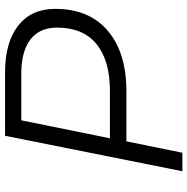

<svg xmlns="http://www.w3.org/2000/svg" viewBox="-11 -729 740 758"><g transform="rotate(-90 359.0 -350.0)"><path d="M703 -502Q703 -368 616.5 -294.5Q530 -221 378 -221H180L135 0H62L202 -700H453Q571 -700 637 -648Q703 -596 703 -502ZM629 -495Q629 -564 582 -600Q535 -636 447 -636H263L192 -286H379Q499 -286 564 -339Q629 -392 629 -495Z"/></g></svg>

Font: Idrija
Style: Italic
Weight: 400
Italic angle: -11.3°
Designer: Julieta Ulanovsky
Foundry: Julieta Ulanovsky
Version: Version 7.200